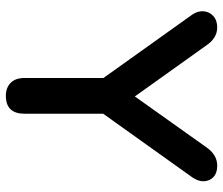

<svg xmlns="http://www.w3.org/2000/svg" viewBox="-73 -680 761 655"><g transform="rotate(90 307.5 -352.5)"><path d="M307 8Q279 8 262.5 -8.5Q246 -25 246 -56V-325L29 -629Q17 -647 18.5 -666.5Q20 -686 34.5 -699.5Q49 -713 74 -713Q111 -713 137 -673L309 -432L481 -674Q507 -713 545 -713Q582 -713 594 -686Q606 -659 585 -628L368 -324V-56Q368 8 307 8Z"/></g></svg>

Font: Chiron GoRound TC M
Style: Regular
Weight: 500
Designer: Ryoko NISHIZUKA 西塚涼子 (kana, bopomofo & ideographs); Paul D. Hunt (Latin, Greek & Cyrillic); Sandoll Communications 산돌커뮤니
Foundry: Adobe
Version: Version 1.000;hotconv 1.1.1;makeotfexe 2.6.0